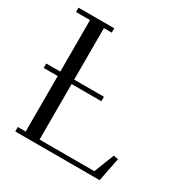

<svg xmlns="http://www.w3.org/2000/svg" viewBox="-161 -837 940 971"><g transform="rotate(30 308.5 -351.0)"><path d="M22 -350.1V-376H104V-676.8H22V-702.1H231V-676.8H185.1V-376H358.9V-350.1H185.1V-25.9H504.9L550.8 -143.1L578.1 -138.2L550.8 0H58.1V-25.9H104V-350.1Z"/></g></svg>

Font: Dehuti Alt
Style: Book
Weight: 400
Version: Version 1.2